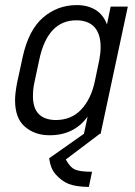

<svg xmlns="http://www.w3.org/2000/svg" viewBox="-20 -533 536 765"><path d="M40 -133.8Q40 -160.2 47.9 -202.1L70.3 -305.7Q93.8 -413.1 151.4 -462.9Q209 -512.7 286.1 -512.7Q330.1 -512.7 361.3 -493.2Q391.6 -474.6 406.2 -435.5L420.9 -506.8H489.3L380.9 0H377.9L242.2 102.5Q259.8 134.8 280.3 143.1Q300.8 151.4 346.7 151.4L334 211.9Q281.2 210.9 253.4 199.7Q225.6 188.5 202.1 162.1Q181.6 139.6 175.8 97.7L314.5 0L329.1 -68.4Q275.4 5.9 177.7 5.9Q118.2 5.9 79.1 -28.3Q40 -61.5 40 -133.8ZM357.4 -207 376 -295.9Q380.9 -322.3 380.9 -345.7Q380.9 -396.5 357.4 -423.8Q332 -452.1 284.2 -452.1Q171.9 -452.1 137.7 -300.8L117.2 -205.1Q111.3 -179.7 111.3 -149.4Q111.3 -56.6 201.2 -54.7Q264.6 -54.7 303.7 -96.7Q342.8 -138.7 357.4 -207Z"/></svg>

Font: Dinish
Style: Italic
Weight: 400
Italic angle: -12°
Designer: Bert Driehuis
Foundry: Playbeing
Version: Version 3.002; git-62d0f29-release